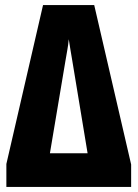

<svg xmlns="http://www.w3.org/2000/svg" viewBox="-20 -734 540 754"><path d="M5 0V-90L149 -714H350L495 -88V0ZM176 -132H324L264 -495Q261 -515 257 -536.5Q253 -558 250 -580Q248 -557 244 -535.5Q240 -514 237 -495Z"/></svg>

Font: Noto Sans Mono ExtraCondensed Black
Style: Regular
Weight: 900
Width: 2
Designer: Monotype Design Team
Foundry: Monotype Imaging Inc.
Version: Version 2.014